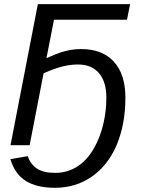

<svg xmlns="http://www.w3.org/2000/svg" viewBox="-20 -708 685 936"><path d="M591.3 -231.9Q591.3 -103.5 549.3 -2.4Q506.8 97.7 428.2 152.6Q349.6 207.5 247.6 207.5Q159.2 207.5 105.5 173.8Q51.8 140.1 30.8 67.9L115.2 53.2Q128.4 92.3 159.7 113.5Q190.9 134.8 249.5 134.8Q320.3 134.8 376.5 89.8Q413.6 59.6 440.9 9.8Q468.3 -40 483.4 -102.5Q498.5 -165 498.5 -231.4Q498.5 -309.1 462.6 -351.3Q426.8 -393.6 359.9 -393.6Q325.2 -393.6 286.9 -384.5Q248.5 -375.5 192.4 -350.6L124.5 0H31.2L164.6 -688H614.3L599.1 -611.8H243.2L206.5 -424.3Q231 -435.1 248.5 -442.4Q266.1 -449.7 277.3 -453.1Q299.8 -460.4 324.2 -464.6Q348.6 -468.8 375.5 -468.8Q479 -468.8 535.2 -407.2Q591.3 -345.7 591.3 -231.9Z"/></svg>

Font: Arimo
Style: Italic
Weight: 400
Italic angle: -12°
Designer: Steve Matteson
Foundry: Monotype Imaging Inc.
Version: Version 1.33